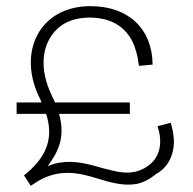

<svg xmlns="http://www.w3.org/2000/svg" viewBox="-20 -592 628 624"><path d="M80 12C83 9 85 8 86 8C163 -47 232 -32 296 -12C339 1 380 13 423 6C444 2 466 -9 488 -27C513 -40 538 -68 544 -113C547 -135 544 -162 535 -193L492 -182C508 -134 502 -89 471 -61C434 -28 392 -26 348 -37C326 -42 303 -48 280 -55C233 -67 184 -73 135 -52C170 -100 193 -146 172 -222H402V-259H159C156 -266 152 -273 149 -280C106 -368 115 -450 166 -498C191 -522 226 -534 269 -535C366 -535 402 -481 417 -442C422 -427 426 -413 428 -402C429 -390 431 -382 432 -378L476 -382C475 -497 399 -572 274 -572C106 -572 34 -419 111 -269C112 -266 114 -262 115 -259H34V-222H130C157 -138 127 -77 58 -22Z"/></svg>

Font: OSH Darker Grotesque
Style: Regular
Weight: 400
Designer: Gabriel Lam
Foundry: TypeRant
Version: Version 1.000;Glyphs 3.1.1 (3148)